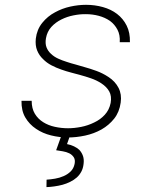

<svg xmlns="http://www.w3.org/2000/svg" viewBox="-20 -558 627 793"><path d="M437 -132.8Q431.2 -104 412.8 -84Q394.5 -64 369.1 -52.2Q343.8 -39.6 315.2 -33.9Q286.6 -28.3 261.2 -28.3Q233.4 -28.3 206.5 -34.2Q179.7 -40 158.7 -53.2Q137.2 -66.4 124 -88.1Q110.8 -109.9 110.8 -141.6H68.8Q67.9 -101.1 84.5 -72.8Q101.1 -44.4 128.9 -25.9Q156.2 -7.3 190.7 1.2Q225.1 9.8 260.7 9.8Q294.9 9.8 331.5 2Q368.2 -5.9 399.4 -23.4Q430.2 -41 451.7 -68.1Q473.1 -95.2 478.5 -134.3Q483.4 -168.5 469.5 -195.3Q455.6 -222.2 427.7 -240.2Q403.8 -255.9 378.4 -265.1Q353 -274.4 328.1 -281.2Q311.5 -286.6 292.5 -291.5Q273.4 -296.4 254.9 -302.7Q237.3 -308.1 220.2 -315.9Q203.1 -323.7 190.9 -335.4Q178.2 -346.7 172.1 -362.5Q166 -378.4 169.9 -400.4Q174.8 -427.7 192.1 -446.8Q209.5 -465.8 233.4 -477.5Q256.8 -489.3 283.9 -494.6Q311 -500 335 -499.5Q361.8 -499.5 387.7 -492.7Q413.6 -485.8 434.1 -471.7Q453.6 -457.5 465.1 -435.5Q476.6 -413.6 474.6 -383.8H516.6Q517.6 -423.3 503.2 -452.1Q488.8 -481 463.4 -500.5Q438.5 -519.5 405 -528.8Q371.6 -538.1 335.4 -538.1Q303.7 -538.1 270.3 -530.8Q236.8 -523.4 207.5 -507.3Q176.8 -491.2 154.5 -463.6Q132.3 -436 127.9 -398.4Q125 -370.6 133.3 -349.9Q141.6 -329.1 157.7 -314Q172.4 -298.8 192.4 -288.3Q212.4 -277.8 233.9 -270.5Q252.9 -263.7 272.9 -258.5Q293 -253.4 312 -248Q332 -242.7 355.5 -234.6Q378.9 -226.6 398.4 -213.9Q420.9 -199.2 431.4 -179.9Q441.9 -160.6 437 -132.8ZM269 2.4H233.4L211.9 62.5Q224.6 64.5 239.3 66.9Q253.9 69.3 266.1 75.2Q277.8 81.1 284.7 91.6Q291.5 102.1 288.1 119.1Q284.2 138.2 271.5 150.4Q258.8 162.6 242.7 169.4Q226.1 176.8 207.3 179.9Q188.5 183.1 172.4 184.1L171.9 214.8Q187 214.4 204.3 211.9Q221.7 209.5 238.3 205.1Q254.4 200.7 269.8 193.1Q285.2 185.5 297.4 174.8Q308.6 164.6 315.9 150.9Q323.2 137.2 325.2 119.1Q327.6 100.6 322.8 86.4Q317.9 72.3 308.1 61.5Q298.8 52.7 285.6 46.4Q272.5 40 256.8 37.1Z"/></svg>

Font: Roboto Mono ExtraLight
Style: Italic
Weight: 250
Italic angle: -10°
Monospace: yes
Designer: Google
Version: Version 3.000